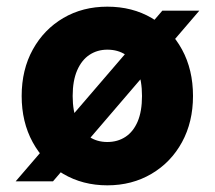

<svg xmlns="http://www.w3.org/2000/svg" viewBox="-20 -544 644 576"><path d="M27 0 467 -512H578L139 0ZM302 12Q228 12 169.5 -22.5Q111 -57 78 -117.5Q45 -178 45 -256Q45 -335 78.5 -395.5Q112 -456 170 -490Q228 -524 302 -524Q377 -524 435 -490Q493 -456 526 -395.5Q559 -335 559 -256Q559 -178 526 -117.5Q493 -57 434.5 -22.5Q376 12 302 12ZM302 -118Q333 -118 356.5 -133.5Q380 -149 393 -179.5Q406 -210 406 -256Q406 -302 393 -333Q380 -364 357 -379.5Q334 -395 302 -395Q272 -395 248.5 -379.5Q225 -364 211.5 -333Q198 -302 198 -256Q198 -210 211.5 -179.5Q225 -149 248 -133.5Q271 -118 302 -118Z"/></svg>

Font: DM Sans 12pt Black
Style: Regular
Weight: 900
Version: Version 4.004;gftools[0.9.30]